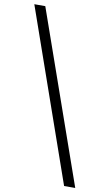

<svg xmlns="http://www.w3.org/2000/svg" viewBox="-127 -834 610 1069"><g transform="rotate(10 178.0 -299.0)"><path d="M316 185 -23 -783H39L379 185Z"/></g></svg>

Font: Ubuntu Sans Light
Style: Regular
Weight: 300
Designer: Dalton Maag Ltd
Foundry: Dalton Maag Ltd
Version: Version 1.006; ttfautohint (v1.8.4.7-5d5b)